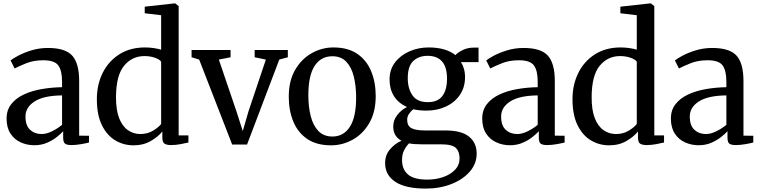

<svg xmlns="http://www.w3.org/2000/svg" viewBox="-20 -839 4446 1123"><path d="M18.5 -145.5Q18.5 -195.5 46 -230.2Q73.5 -265 119.8 -286.5Q166 -308 224 -318Q282 -328 343 -329V-361.5Q343 -426 321 -456.2Q299 -486.5 233.5 -486.5Q176.5 -486.5 133.5 -469Q90.5 -451.5 65.5 -438.5L42 -485.5Q53.5 -495.5 86 -513Q118.5 -530.5 164 -544.5Q209.5 -558.5 260.5 -558.5Q362 -558.5 402.5 -513.5Q443 -468.5 443 -365.5V-45.5L500.5 -45V-5.5Q484 -1 454 4.2Q424 9.5 398.5 9.5Q372 9.5 360.8 1.5Q349.5 -6.5 349.5 -35.5V-71.5Q337.5 -58 313.8 -38.8Q290 -19.5 256.2 -4.5Q222.5 10.5 181 10.5Q138 10.5 100.8 -6.5Q63.5 -23.5 41 -58.2Q18.5 -93 18.5 -145.5ZM223.5 -55Q251.5 -55 284.5 -71.2Q317.5 -87.5 343 -109V-281Q236 -280 182.5 -245.8Q129 -211.5 129 -157.5Q129 -104.5 156 -79.8Q183 -55 223.5 -55Z M760.5 11Q703 11 654.2 -18Q605.5 -47 576 -107Q546.5 -167 546.5 -259Q546.5 -344 580.5 -412.5Q614.5 -481 677.8 -521.2Q741 -561.5 828 -561.5Q855 -561.5 879.5 -557.8Q904 -554 922.5 -548.5V-750L826.5 -761.5V-800L999 -819H1005L1025 -803.5V-47H1082V-5.5Q1062.5 -1 1035.5 4.2Q1008.5 9.5 980 9.5Q955.5 9.5 942.5 1.5Q929.5 -6.5 929.5 -36V-70Q906.5 -40.5 862.8 -14.8Q819 11 760.5 11ZM800.5 -55Q843 -55 875.5 -74.8Q908 -94.5 922.5 -114V-478.5Q914.5 -491 886.8 -501Q859 -511 825 -511Q753 -511 706.2 -455Q659.5 -399 658.5 -273.5Q658 -195.5 677 -147.5Q696 -99.5 728.8 -77.2Q761.5 -55 800.5 -55Z M1100.5 -504V-546.5H1328.5V-504L1260 -490.5L1361.5 -192L1400 -72.5L1433.5 -188L1535 -490.5L1469.5 -504V-546.5H1663.5V-504L1613.5 -490.5L1425 6.5H1338L1145 -490.5Z M1669 -273.5Q1669 -366.5 1706.5 -430.8Q1744 -495 1803.8 -528.2Q1863.5 -561.5 1929.5 -561.5Q2015.5 -561.5 2070.2 -523.8Q2125 -486 2151.2 -421.5Q2177.5 -357 2177.5 -277Q2177.5 -183.5 2140 -119.2Q2102.5 -55 2042.8 -22Q1983 11 1917 11Q1831 11 1776.2 -26.8Q1721.5 -64.5 1695.2 -129Q1669 -193.5 1669 -273.5ZM1924 -40.5Q1990 -40.5 2026.5 -97.5Q2063 -154.5 2063 -268.5Q2063 -336 2049.5 -390.8Q2036 -445.5 2005.5 -477.8Q1975 -510 1924 -510Q1857 -510 1820.2 -453.5Q1783.5 -397 1783.5 -282Q1783.5 -214 1797.5 -159.2Q1811.5 -104.5 1842.5 -72.5Q1873.5 -40.5 1924 -40.5Z M2470.5 264Q2352 264 2292.2 224.5Q2232.5 185 2232.5 115Q2232.5 67.5 2261.8 33.5Q2291 -0.5 2328.5 -15.5Q2280 -41.5 2280 -99Q2280 -136 2303.8 -166.5Q2327.5 -197 2360.5 -213Q2309.5 -236 2284 -277.2Q2258.5 -318.5 2258.5 -373.5Q2258.5 -433 2291.2 -475Q2324 -517 2376 -539.2Q2428 -561.5 2486.5 -561.5Q2588 -561.5 2644 -516.5Q2654 -529.5 2683.8 -545Q2713.5 -560.5 2750 -560.5H2779V-475.5H2676Q2686.5 -460 2693.2 -437.5Q2700 -415 2700 -388Q2700 -328.5 2670.2 -284.5Q2640.5 -240.5 2589.2 -216.2Q2538 -192 2473.5 -192Q2432 -192 2397 -200Q2382.5 -188 2372 -172.5Q2361.5 -157 2361.5 -138.5Q2361.5 -103.5 2385.8 -89.8Q2410 -76 2467.5 -76H2585Q2679 -76 2723.5 -39.8Q2768 -3.5 2768 59.5Q2768 118.5 2727.8 164.8Q2687.5 211 2620 237.5Q2552.5 264 2470.5 264ZM2482.5 -241.5Q2540 -241.5 2567.2 -277.2Q2594.5 -313 2594.5 -379Q2594.5 -447 2565.2 -479.8Q2536 -512.5 2481 -512.5Q2430 -512.5 2397.5 -482.5Q2365 -452.5 2365 -381.5Q2365 -320.5 2392.8 -281Q2420.5 -241.5 2482.5 -241.5ZM2479.5 211.5Q2528.5 211.5 2571.5 196.8Q2614.5 182 2641.2 154.2Q2668 126.5 2668 87.5Q2668 48 2646.8 26.5Q2625.5 5 2556.5 5H2443Q2423.5 5 2405.2 3.8Q2387 2.5 2372.5 -0.5Q2356 16 2343.8 39.8Q2331.5 63.5 2331.5 97Q2331.5 151.5 2366.2 181.5Q2401 211.5 2479.5 211.5Z M2800.5 -145.5Q2800.5 -195.5 2828 -230.2Q2855.5 -265 2901.8 -286.5Q2948 -308 3006 -318Q3064 -328 3125 -329V-361.5Q3125 -426 3103 -456.2Q3081 -486.5 3015.5 -486.5Q2958.5 -486.5 2915.5 -469Q2872.5 -451.5 2847.5 -438.5L2824 -485.5Q2835.5 -495.5 2868 -513Q2900.5 -530.5 2946 -544.5Q2991.5 -558.5 3042.5 -558.5Q3144 -558.5 3184.5 -513.5Q3225 -468.5 3225 -365.5V-45.5L3282.5 -45V-5.5Q3266 -1 3236 4.2Q3206 9.5 3180.5 9.5Q3154 9.5 3142.8 1.5Q3131.5 -6.5 3131.5 -35.5V-71.5Q3119.5 -58 3095.8 -38.8Q3072 -19.5 3038.2 -4.5Q3004.5 10.5 2963 10.5Q2920 10.5 2882.8 -6.5Q2845.5 -23.5 2823 -58.2Q2800.5 -93 2800.5 -145.5ZM3005.5 -55Q3033.5 -55 3066.5 -71.2Q3099.5 -87.5 3125 -109V-281Q3018 -280 2964.5 -245.8Q2911 -211.5 2911 -157.5Q2911 -104.5 2938 -79.8Q2965 -55 3005.5 -55Z M3542.5 11Q3485 11 3436.2 -18Q3387.5 -47 3358 -107Q3328.5 -167 3328.5 -259Q3328.5 -344 3362.5 -412.5Q3396.5 -481 3459.8 -521.2Q3523 -561.5 3610 -561.5Q3637 -561.5 3661.5 -557.8Q3686 -554 3704.5 -548.5V-750L3608.5 -761.5V-800L3781 -819H3787L3807 -803.5V-47H3864V-5.5Q3844.5 -1 3817.5 4.2Q3790.5 9.5 3762 9.5Q3737.5 9.5 3724.5 1.5Q3711.5 -6.5 3711.5 -36V-70Q3688.5 -40.5 3644.8 -14.8Q3601 11 3542.5 11ZM3582.5 -55Q3625 -55 3657.5 -74.8Q3690 -94.5 3704.5 -114V-478.5Q3696.5 -491 3668.8 -501Q3641 -511 3607 -511Q3535 -511 3488.2 -455Q3441.5 -399 3440.5 -273.5Q3440 -195.5 3459 -147.5Q3478 -99.5 3510.8 -77.2Q3543.5 -55 3582.5 -55Z M3904 -145.5Q3904 -195.5 3931.5 -230.2Q3959 -265 4005.2 -286.5Q4051.5 -308 4109.5 -318Q4167.5 -328 4228.5 -329V-361.5Q4228.5 -426 4206.5 -456.2Q4184.5 -486.5 4119 -486.5Q4062 -486.5 4019 -469Q3976 -451.5 3951 -438.5L3927.5 -485.5Q3939 -495.5 3971.5 -513Q4004 -530.5 4049.5 -544.5Q4095 -558.5 4146 -558.5Q4247.5 -558.5 4288 -513.5Q4328.5 -468.5 4328.5 -365.5V-45.5L4386 -45V-5.5Q4369.5 -1 4339.5 4.2Q4309.5 9.5 4284 9.5Q4257.5 9.5 4246.2 1.5Q4235 -6.5 4235 -35.5V-71.5Q4223 -58 4199.2 -38.8Q4175.5 -19.5 4141.8 -4.5Q4108 10.5 4066.5 10.5Q4023.5 10.5 3986.2 -6.5Q3949 -23.5 3926.5 -58.2Q3904 -93 3904 -145.5ZM4109 -55Q4137 -55 4170 -71.2Q4203 -87.5 4228.5 -109V-281Q4121.5 -280 4068 -245.8Q4014.5 -211.5 4014.5 -157.5Q4014.5 -104.5 4041.5 -79.8Q4068.5 -55 4109 -55Z"/></svg>

Font: Merriweather Text
Style: Regular
Weight: 400
Designer: Eben Sorkin
Foundry: Eben Sorkin
Version: Version 2.100; ttfautohint (v1.7.19-72a1) -l 8 -r 50 -G 200 